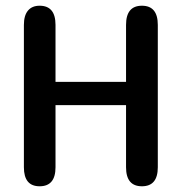

<svg xmlns="http://www.w3.org/2000/svg" viewBox="-20 -644 635 671"><path d="M420.5 -557Q420.5 -624 476 -624Q531.5 -624 531.5 -557V-59.5Q531.5 7 476 7Q420.5 7 420.5 -59.5V-276.5H174V-59.5Q174 7 118.5 7Q63.5 7 63.5 -59.5V-557Q63.5 -590 77.8 -607Q92 -624 118.5 -624Q174 -624 174 -557V-358H420.5Z"/></svg>

Font: Sono Medium
Style: Regular
Weight: 500
Designer: Tyler Finck
Foundry: Tyler Finck
Version: Version 2.112